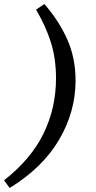

<svg xmlns="http://www.w3.org/2000/svg" viewBox="-74 -733 477 953"><path d="M146 -713Q216 -634 258.5 -540.5Q301 -447 301 -333Q301 -178 219 -39Q137 100 -26 200L-54 162Q80 57 142 -70Q204 -197 204 -344Q204 -441 179 -521.5Q154 -602 105 -685Z"/></svg>

Font: Source Serif 4 Semibold
Style: Italic
Weight: 600
Italic angle: -12°
Designer: Frank Grießhammer
Foundry: Adobe
Version: Version 4.005;hotconv 1.1.0;makeotfexe 2.6.0